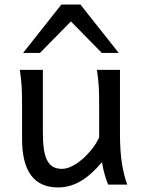

<svg xmlns="http://www.w3.org/2000/svg" viewBox="-20 -801 619 833"><path d="M449.2 0Q445.8 -8.3 441.9 -19.5Q438 -30.8 434.3 -43.5Q430.7 -56.2 427.5 -70.1Q424.3 -84 422.4 -97.7Q377.9 -43.5 330.8 -15.6Q283.7 12.2 231.9 12.2Q75.7 12.2 75.7 -197.8V-341.8Q75.7 -365.2 75.4 -384.3Q75.2 -403.3 74.2 -421.1Q73.2 -439 71.3 -457.5Q69.3 -476.1 65.9 -498H166V-227.1Q166 -185.5 170.2 -155.5Q174.3 -125.5 184.1 -106.2Q193.8 -86.9 209.7 -77.6Q225.6 -68.4 249 -68.4Q270.5 -68.4 294.9 -81.3Q319.3 -94.2 341.6 -114.3Q363.8 -134.3 382.1 -158.4Q400.4 -182.6 410.2 -205.1V-341.8Q410.2 -365.7 409.9 -385Q409.7 -404.3 408.7 -421.9Q407.7 -439.5 405.8 -457.5Q403.8 -475.6 400.4 -498H500.5V-219.7Q500.5 -148.4 508.5 -95Q516.6 -41.5 532.2 0ZM80.1 -571.3 246.1 -781.2H329.1L495.1 -571.3H421.9L287.6 -708L153.3 -571.3Z"/></svg>

Font: Andika New Basic
Style: Regular
Weight: 400
Designer: Victor Gaultney, Annie Olsen, Julie Remington, Don Collingsworth, Eric Hays
Foundry: SIL International
Version: Version 5.500; ttfautohint (v1.8.3)